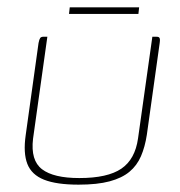

<svg xmlns="http://www.w3.org/2000/svg" viewBox="-20 -499 489 523"><path d="M109 -399 70 -121Q63 -62 94.5 -38Q126 -14 196 -14Q273 -14 310.5 -39.5Q348 -65 356 -122L395 -399Q396 -399 397.5 -399Q399 -399 400 -399Q401 -399 402.5 -399Q404 -399 405 -399Q411 -399 413 -397.5Q415 -396 415.5 -392.5Q416 -389 415 -382L380 -132Q375 -99 364 -73.5Q353 -48 332.5 -31Q312 -14 278.5 -5Q245 4 194 4Q134 4 100 -9.5Q66 -23 54.5 -52.5Q43 -82 50 -131L85 -382Q87 -392 89.5 -395.5Q92 -399 99 -399Q102 -399 104 -399Q106 -399 109 -399ZM168 -461 170 -479H359L357 -461Z"/></svg>

Font: Genos Thin Thin
Style: Italic
Weight: 250
Italic angle: -8°
Version: Version 1.010